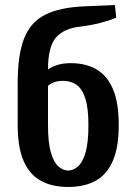

<svg xmlns="http://www.w3.org/2000/svg" viewBox="-20 -730 535 760"><path d="M250 10Q185 10 140.5 -15Q96 -40 73 -94Q50 -148 50 -235V-400Q50 -513 75.5 -578Q101 -643 159.5 -672Q218 -701 315 -705L435 -710L440 -660Q414 -649 377.5 -639.5Q341 -630 300 -625Q233 -618 201.5 -581.5Q170 -545 170 -455Q185 -466 207.5 -473Q230 -480 260 -480Q320 -480 362.5 -455Q405 -430 427.5 -376.5Q450 -323 450 -235Q450 -148 427 -94Q404 -40 359.5 -15Q315 10 250 10ZM250 -55Q270 -55 288.5 -71Q307 -87 318.5 -126Q330 -165 330 -235Q330 -303 317.5 -341Q305 -379 282.5 -394.5Q260 -410 230 -410Q208 -410 193 -404Q178 -398 170 -390V-235Q170 -165 181.5 -126Q193 -87 211.5 -71Q230 -55 250 -55Z"/></svg>

Font: Cuprum
Style: Regular
Weight: 400
Designer: Jovanny Lemonad
Foundry: Jovanny Lemonad
Version: Version 3.000